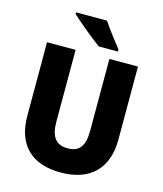

<svg xmlns="http://www.w3.org/2000/svg" viewBox="-134 -1027 962 1136"><g transform="rotate(15 347.0 -459.5)"><path d="M379 -929H189V-919C228 -882 325 -802 371 -769H488V-782C460 -817 407 -886 379 -929ZM626 -267V-714H451V-275C451 -179 420 -139 348 -139C279 -139 244 -179 244 -274V-714H69V-263C69 -87 166 10 345 10C531 10 626 -94 626 -267Z"/></g></svg>

Font: Noto Sans Bengali SemiCondensed ExtraBold
Style: Regular
Weight: 800
Width: 4
Designer: Joana Ranito - Universal Thirst; Jelle Bosma - Monotype Design Team
Foundry: Universal Thirst ehf.
Version: Version 3.000